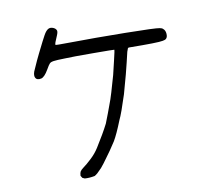

<svg xmlns="http://www.w3.org/2000/svg" viewBox="-89 -803 1178 1054"><g transform="rotate(-10 500.0 -275.5)"><path d="M247.1 -696.3Q258.8 -701.2 272.9 -695.3Q287.1 -689.5 291 -677.7Q293 -668 285.2 -650.4Q265.6 -607.4 268.6 -601.6Q270.5 -599.6 347.7 -600.6Q487.3 -602.5 657.2 -600.1Q827.1 -597.7 848.6 -592.8Q861.3 -590.8 867.2 -584Q877.9 -575.2 879.4 -556.6Q880.9 -538.1 872.1 -529.3Q866.2 -523.4 852.5 -521.5Q827.1 -515.6 664.1 -517.6Q659.2 -517.6 657.2 -514.6Q655.3 -511.7 650.4 -496.1Q637.7 -440.4 621.1 -376Q606.4 -320.3 591.8 -269.5Q558.6 -166 543 -134.8Q512.7 -58.6 492.2 -24.4Q458 28.3 435.5 57.6Q414.1 87.9 397.5 107.4Q380.9 124 372.1 132.8Q358.4 143.6 355.5 144.5Q325.2 150.4 299.8 148.4L287.1 142.6L279.3 129.9Q280.3 113.3 284.7 106Q289.1 98.6 304.7 86.9Q321.3 75.2 348.6 49.8Q376 24.4 394.5 -4.9Q439.5 -76.2 465.8 -127.9Q489.3 -187.5 501 -220.7Q513.7 -252.9 525.4 -292.5Q537.1 -332 551.8 -383.8Q556.6 -405.3 570.3 -461.4Q584 -517.6 582 -519.5Q581.1 -520.5 464.4 -521Q347.7 -521.5 306.6 -519.5Q260.7 -518.6 243.7 -516.1Q226.6 -513.7 220.7 -506.8Q214.8 -501 200.2 -475.6Q178.7 -438.5 160.2 -433.6Q134.8 -427.7 127 -444.8Q119.1 -461.9 134.8 -492.2Q154.3 -537.1 171.9 -572.3Q194.3 -617.2 201.7 -631.8Q209 -646.5 218.8 -664.1Q232.4 -689.5 247.1 -696.3Z"/></g></svg>

Font: JasonHandwriting4
Style: Regular
Weight: 400
Version: Version 1.01.21